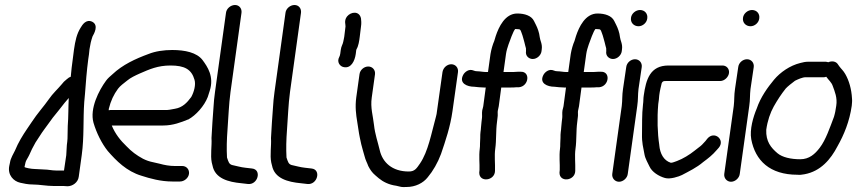

<svg xmlns="http://www.w3.org/2000/svg" viewBox="-20 -714 3428 768"><path d="M157 -36C146 -36 131 -38 119 -38C106 -38 80 -43 78 -46C79 -51 81 -60 82 -64C83 -71 92 -83 97 -94L108 -118C112 -126 117 -135 122 -144L139 -170C150 -188 163 -204 175 -221L191 -243C206 -262 223 -282 238 -302L255 -322C253 -284 254 -249 251 -210C250 -197 251 -158 249 -147C246 -129 247 -114 245 -93L236 -32H203C189 -32 171 -36 157 -36ZM195 30H234C240 30 245 31 250 31C270 31 292 16 295 -7L307 -94C317 -167 312 -237 317 -306L320 -339C323 -381 327 -432 333 -477C335 -491 337 -502 338 -517C341 -537 344 -550 350 -568C356 -579 376 -613 349 -627C324 -639 309 -614 303 -604C287 -579 281 -551 276 -516C274 -503 273 -490 271 -477C268 -457 265 -430 263 -407C261 -406 258 -405 256 -404L247 -397C238 -390 232 -384 227 -377C212 -359 190 -339 176 -318C155 -288 129 -260 107 -226L88 -198C71 -173 53 -144 40 -112C35 -101 22 -81 20 -64C19 -58 18 -54 17 -50C10 -14 34 11 61 17C74 20 92 24 112 24C138 24 166 30 195 30Z M415 -273V-278C423 -311 435 -336 452 -359C461 -371 474 -380 489 -392C502 -403 521 -412 539 -420C578 -437 611 -452 662 -452C718 -452 746 -437 758 -395C764 -375 756 -346 745 -326C728 -303 710 -284 680 -279L658 -275C652 -274 647 -274 642 -274H421C419 -274 418 -273 415 -273ZM736 -19C738 -36 726 -50 709 -50H679C658 -50 637 -54 619 -59L593 -65C578 -68 566 -72 552 -79C526 -93 506 -108 486 -129C462 -152 441 -178 427 -212H633C672 -212 705 -225 732 -236H733C764 -253 797 -290 811 -326L819 -351C837 -408 810 -447 790 -474C767 -504 720 -514 669 -514C635 -514 601 -509 574 -498C522 -479 470 -455 430 -417C422 -410 411 -401 404 -391C376 -353 338 -280 354 -223C366 -182 387 -140 411 -110C445 -71 486 -29 546 -11C580 0 623 12 669 12H700C717 12 734 -2 736 -19Z M884 -663 840 -346C837 -326 835 -303 834 -285C831 -246 828 -202 826 -162V-161C828 -132 821 -93 827 -64L830 -52C840 0 893 14 946 19L972 22C1012 26 1028 -36 988 -40L962 -43C943 -45 927 -50 908 -54C896 -58 894 -66 888 -84C886 -119 887 -156 890 -195C894 -246 895 -294 902 -346L946 -663C948 -680 937 -694 920 -694C903 -694 886 -680 884 -663Z M1122 -663 1078 -346C1075 -326 1073 -303 1072 -285C1069 -246 1066 -202 1064 -162V-161C1066 -132 1059 -93 1065 -64L1068 -52C1078 0 1131 14 1184 19L1210 22C1250 26 1266 -36 1226 -40L1200 -43C1181 -45 1165 -50 1146 -54C1134 -58 1132 -66 1126 -84C1124 -119 1125 -156 1128 -195C1132 -246 1133 -294 1140 -346L1184 -663C1186 -680 1175 -694 1158 -694C1141 -694 1124 -680 1122 -663Z M1353 -547C1351 -536 1345 -530 1343 -514L1341 -499C1340 -493 1339 -490 1337 -486C1326 -466 1340 -449 1353 -446C1384 -438 1399 -470 1403 -498L1405 -514C1405 -515 1406 -515 1406 -517C1414 -530 1417 -551 1419 -567L1424 -608C1426 -620 1425 -634 1424 -640C1418 -671 1384 -668 1368 -648C1355 -631 1363 -615 1362 -608L1357 -567C1356 -559 1354 -554 1353 -547Z M1418 -417 1405 -324C1400 -287 1404 -256 1409 -226C1412 -210 1415 -183 1419 -165L1425 -137C1429 -120 1434 -105 1438 -90C1442 -73 1449 -62 1453 -50C1453 -50 1454 -49 1454 -48C1461 -35 1468 -24 1481 -13L1495 -1C1512 13 1535 25 1565 29L1582 33C1590 35 1598 34 1606 34C1642 34 1673 18 1691 -5C1712 -30 1731 -63 1744 -98C1762 -151 1781 -206 1790 -270L1812 -426C1814 -443 1802 -457 1785 -457C1769 -457 1753 -444 1750 -426L1728 -270C1727 -262 1726 -254 1724 -248C1705 -179 1693 -109 1660 -60C1646 -40 1639 -28 1615 -28C1548 -28 1510 -65 1499 -113C1491 -147 1480 -177 1476 -214C1472 -251 1461 -283 1467 -324L1480 -417C1482 -434 1470 -448 1453 -448C1436 -448 1420 -434 1418 -417Z M1909 -273C1907 -261 1909 -251 1908 -243L1906 -226C1904 -213 1904 -197 1902 -186C1901 -179 1901 -172 1901 -163L1900 -139C1900 -132 1900 -125 1899 -119C1895 -88 1899 -59 1898 -34L1897 -24C1896 17 1959 10 1960 -30C1961 -60 1957 -91 1961 -119C1966 -155 1963 -190 1968 -226L1970 -243C1972 -254 1970 -263 1971 -270C1972 -275 1974 -284 1975 -289L1985 -364H2025C2031 -364 2037 -364 2046 -365H2055H2056C2096 -369 2103 -430 2061 -427H2051C2046 -427 2040 -426 2034 -426H1994L2004 -498C2006 -512 2010 -524 2014 -536C2019 -549 2033 -591 2041 -598C2044 -598 2050 -597 2055 -597C2063 -597 2064 -588 2070 -572L2074 -558C2077 -549 2078 -542 2081 -531L2084 -520C2084 -518 2083 -519 2084 -515V-509C2081 -491 2095 -478 2111 -478C2128 -478 2144 -493 2146 -509L2147 -517C2150 -538 2140 -553 2139 -565C2137 -584 2130 -602 2124 -614L2116 -630C2106 -651 2079 -660 2049 -660C2000 -660 1975 -606 1963 -570L1957 -550C1951 -537 1945 -516 1942 -498L1932 -426H1923C1913 -426 1899 -429 1888 -429C1881 -429 1881 -430 1874 -432C1856 -440 1838 -426 1832 -413C1816 -381 1848 -367 1877 -367C1887 -366 1903 -364 1915 -364H1923L1913 -289C1912 -283 1910 -278 1909 -273Z M2230 -273C2228 -261 2230 -251 2229 -243L2227 -226C2225 -213 2225 -197 2223 -186C2222 -179 2222 -172 2222 -163L2221 -139C2221 -132 2221 -125 2220 -119C2216 -88 2220 -59 2219 -34L2218 -24C2217 17 2280 10 2281 -30C2282 -60 2278 -91 2282 -119C2287 -155 2284 -190 2289 -226L2291 -243C2293 -254 2291 -263 2292 -270C2293 -275 2295 -284 2296 -289L2306 -364H2346C2352 -364 2358 -364 2367 -365H2376H2377C2417 -369 2424 -430 2382 -427H2372C2367 -427 2361 -426 2355 -426H2315L2325 -498C2327 -512 2331 -524 2335 -536C2340 -549 2354 -591 2362 -598C2365 -598 2371 -597 2376 -597C2384 -597 2385 -588 2391 -572L2395 -558C2398 -549 2399 -542 2402 -531L2405 -520C2405 -518 2404 -519 2405 -515V-509C2402 -491 2416 -478 2432 -478C2449 -478 2465 -493 2467 -509L2468 -517C2471 -538 2461 -553 2460 -565C2458 -584 2451 -602 2445 -614L2437 -630C2427 -651 2400 -660 2370 -660C2321 -660 2296 -606 2284 -570L2278 -550C2272 -537 2266 -516 2263 -498L2253 -426H2244C2234 -426 2220 -429 2209 -429C2202 -429 2202 -430 2195 -432C2177 -440 2159 -426 2153 -413C2137 -381 2169 -367 2198 -367C2208 -366 2224 -364 2236 -364H2244L2234 -289C2233 -283 2231 -278 2230 -273Z M2485 -446 2472 -358C2468 -332 2470 -315 2467 -290L2429 -18C2427 -1 2440 13 2456 13C2473 13 2489 -2 2491 -18L2529 -290C2533 -317 2531 -334 2534 -358L2547 -446C2549 -463 2537 -477 2520 -477C2503 -477 2487 -463 2485 -446ZM2504 -643C2501 -624 2515 -609 2534 -609C2551 -609 2567 -623 2569 -640C2572 -659 2559 -674 2540 -674C2523 -674 2506 -660 2504 -643Z M2552 -296C2547 -253 2549 -218 2548 -178C2547 -143 2553 -124 2558 -96C2561 -79 2572 -61 2578 -48C2588 -26 2615 -9 2640 -2C2661 4 2696 -8 2708 -14C2736 -29 2766 -43 2793 -66C2813 -81 2829 -93 2847 -114L2855 -123C2882 -155 2837 -193 2809 -159L2802 -150L2788 -135C2780 -127 2771 -122 2758 -111C2738 -95 2712 -79 2688 -70C2682 -68 2668 -62 2663 -63C2635 -72 2620 -99 2617 -134V-135C2610 -180 2608 -240 2613 -298C2615 -309 2616 -320 2617 -333C2619 -350 2624 -370 2627 -382C2631 -388 2631 -390 2645 -390H2861C2878 -390 2894 -406 2896 -422C2898 -439 2886 -452 2870 -452H2654C2580 -452 2564 -396 2555 -332C2553 -321 2554 -309 2552 -296Z M2933 -446 2920 -358C2916 -332 2918 -315 2915 -290L2877 -18C2875 -1 2888 13 2904 13C2921 13 2937 -2 2939 -18L2977 -290C2981 -317 2979 -334 2982 -358L2995 -446C2997 -463 2985 -477 2968 -477C2951 -477 2935 -463 2933 -446ZM2952 -643C2949 -624 2963 -609 2982 -609C2999 -609 3015 -623 3017 -640C3020 -659 3007 -674 2988 -674C2971 -674 2954 -660 2952 -643Z M3293 -465C3292 -465 3287 -467 3284 -467H3211C3202 -467 3192 -465 3181 -462C3140 -452 3101 -425 3076 -395C3051 -365 3022 -325 3007 -280C2993 -247 2978 -196 2985 -157C3001 -72 3059 -15 3170 -15C3178 -14 3188 -15 3198 -17C3263 -29 3303 -77 3330 -129C3356 -175 3378 -228 3387 -291C3388 -301 3389 -311 3388 -320C3386 -358 3376 -392 3361 -418C3353 -432 3345 -438 3337 -449L3330 -459C3322 -469 3307 -471 3293 -465ZM3321 -267C3320 -261 3318 -255 3316 -247C3300 -205 3283 -154 3259 -123C3240 -98 3217 -77 3181 -77C3143 -77 3109 -85 3090 -101C3064 -123 3043 -148 3045 -195C3050 -231 3061 -263 3075 -288C3089 -313 3106 -339 3123 -360C3129 -367 3149 -383 3160 -391C3172 -397 3190 -405 3202 -405H3275C3278 -405 3279 -405 3285 -407C3295 -393 3306 -385 3311 -370C3319 -348 3330 -323 3325 -291C3324 -283 3322 -275 3321 -267Z"/></svg>

Font: PolanStronk
Style: BdIta
Weight: 700
Version: Version 1.0